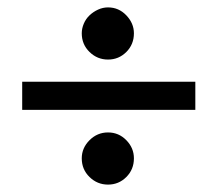

<svg xmlns="http://www.w3.org/2000/svg" viewBox="-20 -506 588 519"><path d="M201 -78Q201 -106 222 -127Q243 -148 272 -148Q301 -148 321.5 -127Q342 -106 342 -78Q342 -48 321.5 -27.5Q301 -7 272 -7Q243 -7 222 -27.5Q201 -48 201 -78ZM201 -416Q201 -429 206.5 -442Q212 -455 222 -464.5Q232 -474 245 -480Q258 -486 272 -486Q301 -486 321.5 -464.5Q342 -443 342 -416Q342 -386 321.5 -365.5Q301 -345 272 -345Q243 -345 222 -365.5Q201 -386 201 -416ZM508 -285V-209H40V-285Z"/></svg>

Font: Mukta Vaani
Style: Bold
Weight: 700
Designer: Noopur Datye, Girish Dalvi, Yashodeep Gholap, Pallavi Karambelkar
Foundry: Ek Type
Version: Version 2.538;PS 1.000;hotconv 16.6.51;makeotf.lib2.5.65220;